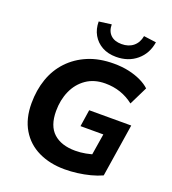

<svg xmlns="http://www.w3.org/2000/svg" viewBox="-166 -1066 1074 1201"><g transform="rotate(20 371.0 -465.5)"><path d="M402 11Q304 11 228 -25.5Q152 -62 109.5 -133.5Q67 -205 67 -307Q67 -395 93 -469.5Q119 -544 171 -599Q223 -654 297 -685Q371 -716 468 -716Q522 -716 567.5 -706Q613 -696 649.5 -678.5Q686 -661 709 -639L649 -517Q608 -549 561 -565Q514 -581 460 -581Q386 -581 334 -545Q282 -509 255 -448.5Q228 -388 228 -314Q228 -215 280 -168Q332 -121 425 -121Q460 -121 494 -127.5Q528 -134 562 -145L525 -85L556 -277H404L421 -389H701L646 -37Q611 -21 570 -10.5Q529 0 486.5 5.5Q444 11 402 11ZM464 -760Q410 -760 370.5 -782Q331 -804 309 -842.5Q287 -881 287 -931L370 -942Q370 -897 396 -872Q422 -847 469 -847Q516 -847 546.5 -872Q577 -897 585 -942L668 -931Q656 -853 600.5 -806.5Q545 -760 464 -760Z"/></g></svg>

Font: Nunito Sans 12pt ExtraLight 12pt ExtraBold
Style: Italic
Weight: 800
Italic angle: -9°
Version: Version 3.101;gftools[0.9.27]